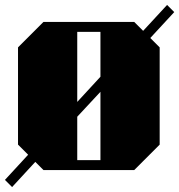

<svg xmlns="http://www.w3.org/2000/svg" viewBox="-23 -689 726 778"><path d="M586 -535 624 -497V-103L521 0H153L120 -33L26 69L-3 40L91 -62L50 -103V-497L153 -600H521L557 -564L654 -669L683 -640ZM290 -276 384 -378V-560H290ZM384 -317 290 -216V-40H384Z"/></svg>

Font: Kumar One
Style: Regular
Weight: 400
Designer: Parimal Parmar
Foundry: Indian Type Foundry
Version: Version 1.000;PS 1.000;hotconv 1.0.88;makeotf.lib2.5.647800